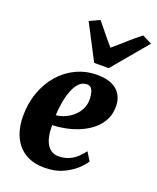

<svg xmlns="http://www.w3.org/2000/svg" viewBox="-159 -958 871 1063"><g transform="rotate(20 277.0 -426.5)"><path d="M457.5 -106Q444.5 -84.5 414.8 -57Q385 -29.5 339.8 -9Q294.5 11.5 233.5 11.5Q176 11.5 136.2 -7.5Q96.5 -26.5 72 -58.8Q47.5 -91 36.5 -131Q25.5 -171 25 -212.5Q24.5 -290.5 47.8 -356Q71 -421.5 113 -469.8Q155 -518 211.8 -544.8Q268.5 -571.5 334.5 -571.5Q388.5 -571.5 422.5 -555.2Q456.5 -539 473 -511Q489.5 -483 490.5 -448.5Q492 -400 473.2 -363.5Q454.5 -327 422.5 -301Q390.5 -275 351 -258.2Q311.5 -241.5 270.5 -233.5Q229.5 -225.5 193.5 -224.5Q193.5 -187 199.5 -159Q205.5 -131 217.2 -112.2Q229 -93.5 245.8 -84Q262.5 -74.5 283.5 -74.5Q321.5 -74.5 348.8 -87.5Q376 -100.5 395 -119.5Q414 -138.5 427 -155.5ZM299.5 -503Q271 -503 251.5 -482Q232 -461 219.8 -427.5Q207.5 -394 201.2 -355.8Q195 -317.5 193.5 -283Q210.5 -284 230.8 -290.8Q251 -297.5 270.8 -310Q290.5 -322.5 306.8 -340.8Q323 -359 332.2 -382.8Q341.5 -406.5 340 -435.5Q338.5 -469 328.5 -486Q318.5 -503 299.5 -503ZM294.5 -628 186.5 -835.5 246.5 -863.5Q271.5 -833.5 297.2 -801.2Q323 -769 350.5 -738Q387.5 -769 423 -801.2Q458.5 -833.5 498 -863.5L554 -835.5L380 -628Z"/></g></svg>

Font: Merriweather Light 18pt Black
Style: Italic
Weight: 900
Italic angle: -7.8°
Version: Version 2.101